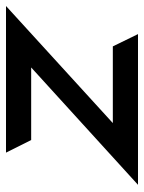

<svg xmlns="http://www.w3.org/2000/svg" viewBox="62 -554 491 656"><g transform="rotate(-90 308.0 -225.5)"><path d="M5 0H520L478 -86H216L616 -451H115L158 -365H406Z"/></g></svg>

Font: Charger Pro
Style: ExBdExtObl
Weight: 400
Designer: Jasper
Foundry: Cannot Into Space Fonts
Version: Version 1.09